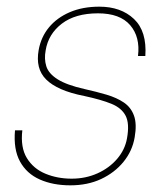

<svg xmlns="http://www.w3.org/2000/svg" viewBox="-20 -544 497 576"><path d="M191 12Q139 12 99.5 -5.5Q60 -23 40 -59.5Q20 -96 25 -153H47Q41 -102 60.5 -70Q80 -38 116 -23Q152 -8 195 -8Q237 -8 272.5 -24Q308 -40 331.5 -67.5Q355 -95 361 -129Q369 -173 357 -196.5Q345 -220 314.5 -232.5Q284 -245 233 -256Q192 -264 163.5 -276.5Q135 -289 118.5 -305.5Q102 -322 96.5 -344Q91 -366 96 -394Q103 -433 127 -462Q151 -491 189.5 -507.5Q228 -524 278 -524Q343 -524 382 -487Q421 -450 416 -376H394Q401 -433 370.5 -468.5Q340 -504 274 -504Q206 -504 165.5 -473Q125 -442 117 -393Q112 -367 119 -345Q126 -323 153 -306Q180 -289 233 -277Q269 -269 299.5 -260Q330 -251 351.5 -236.5Q373 -222 382 -197Q391 -172 384 -132Q377 -91 350.5 -58.5Q324 -26 283.5 -7Q243 12 191 12Z"/></svg>

Font: DM Sans 12pt Thin
Style: Italic
Weight: 250
Italic angle: -10°
Version: Version 4.004;gftools[0.9.30]